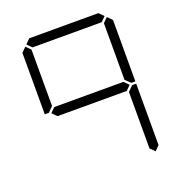

<svg xmlns="http://www.w3.org/2000/svg" viewBox="-165 -1136 1146 1231"><g transform="rotate(-20 408.0 -521.0)"><path d="M130 -511 127 -508H99V-927L130 -958L161 -927V-542ZM141 -969 172 -1000H644L675 -969L644 -938H172ZM644 -531 675 -500 644 -469H172L141 -500L172 -531ZM686 -489 689 -492H717V-73L686 -42L655 -73V-458ZM686 -958 717 -927V-508H689L686 -511L655 -541V-927Z"/></g></svg>

Font: DSEG7 Classic
Style: Light
Weight: 300
Designer: Keshikan(Twitter:@keshinomi_88pro)
Version: Version 0.46